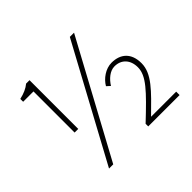

<svg xmlns="http://www.w3.org/2000/svg" viewBox="-169 -961 1195 1195"><g transform="rotate(-45 429.0 -363.0)"><path d="M174 -297H206V-726H176C152 -706 123 -693 83 -684V-659H174ZM167 13H204L611 -739H574ZM525 0H801V-30H580C696 -144 774 -216 774 -308C774 -398 721 -442 644 -442C591 -442 540 -405 516 -363L539 -342C563 -380 600 -413 641 -413C701 -413 740 -371 740 -306C740 -231 675 -165 525 -23Z"/></g></svg>

Font: Noto Sans CJK JP Thin
Style: Regular
Weight: 250
Designer: Ryoko NISHIZUKA (kana & ideographs); Paul D. Hunt (Latin, Greek & Cyrillic); Wenlong ZHANG (bopomofo); Sandoll Communica
Foundry: Adobe Systems Incorporated
Version: Version 1.004;PS 1.004;hotconv 1.0.82;makeotf.lib2.5.63406